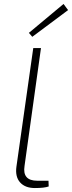

<svg xmlns="http://www.w3.org/2000/svg" viewBox="-20 -943 364 970"><path d="M324 -892 143 -757 126 -777 301 -923ZM187 -700 104 -105Q92 -30 168 -30H225L226 -1Q204 7 156 7Q107 7 81.5 -21.5Q56 -50 63 -101L148 -700Z"/></svg>

Font: Exo 2.0 Extra Light
Style: Italic
Weight: 250
Italic angle: -8°
Designer: Natanael Gama
Version: Version 1.001;PS 001.001;hotconv 1.0.70;makeotf.lib2.5.58329